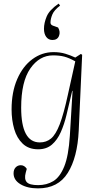

<svg xmlns="http://www.w3.org/2000/svg" viewBox="-20 -811 540 1061"><path d="M381 -309H379L347 -174Q335 -124 316 -81Q297 -38 267 -12Q237 14 191 14Q138 14 105.5 -17Q73 -48 58.5 -98Q44 -148 44 -206Q44 -302 75 -373.5Q106 -445 159 -484Q212 -523 276 -523Q312 -523 341.5 -514Q371 -505 396 -493L427 -513L434 -508L415 -89Q408 59 354.5 144.5Q301 230 190 230Q131 230 93 207Q55 184 55 147Q55 126 66.5 114Q78 102 95 102Q115 102 128 122L122 144Q113 178 127.5 195Q142 212 191 212Q238 212 274.5 190Q311 168 335 109Q359 50 366 -61ZM200 -24Q236 -24 262 -45.5Q288 -67 310 -124Q332 -181 355 -287L396 -472Q362 -491 335.5 -498Q309 -505 273 -505Q198 -505 147.5 -432.5Q97 -360 97 -216Q97 -24 200 -24ZM304 -791 312 -780Q279 -755 269 -730.5Q259 -706 259 -686Q259 -674 273 -669L301 -659Q315 -635 306 -612.5Q297 -590 270 -590Q248 -590 235.5 -607Q223 -624 223 -652Q223 -684 238 -720Q253 -756 304 -791Z"/></svg>

Font: Display Extralight
Style: Italic
Weight: 200
Italic angle: -2°
Designer: Latin by Veronika Burian and Jose Scaglione. Greek by Irene Vlachou. Cyrillic by Vera Evstafieva
Foundry: TypeTogether
Version: Version 3.002